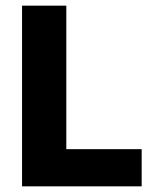

<svg xmlns="http://www.w3.org/2000/svg" viewBox="-20 -659 547 679"><path d="M214.5 -639V0H58V-639ZM147 0V-131.5H481V0Z"/></svg>

Font: Anek Kannada
Style: Bold
Weight: 700
Version: Version 1.003